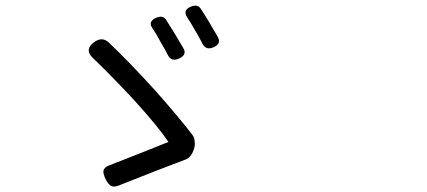

<svg xmlns="http://www.w3.org/2000/svg" viewBox="-20 -731 1540 693"><path d="M379.9 -60.5Q371.1 -65.4 361.3 -84Q351.6 -104.5 353.5 -115.2Q356.4 -127.9 376 -134.8Q403.3 -145.5 470.7 -171.9Q562.5 -208 587.9 -218.8Q552.7 -271.5 469.7 -363.3Q391.6 -448.2 314.5 -522.5Q283.2 -552.7 320.3 -579.1Q348.6 -599.6 372.1 -578.1Q449.2 -504.9 542 -402.3Q631.8 -300.8 675.8 -242.2Q681.6 -234.4 682.6 -220.7Q684.6 -205.1 679.7 -192.4L678.7 -189.5Q668.9 -161.1 647.5 -154.3Q565.4 -124 406.2 -60.5Q389.6 -54.7 379.9 -60.5ZM586.9 -530.3Q574.2 -555.7 557.6 -583Q547.9 -602.5 530.3 -628.9Q512.7 -653.3 543.9 -667Q567.4 -676.8 579.1 -660.2Q607.4 -616.2 641.6 -557.6Q656.2 -533.2 626 -519.5Q599.6 -507.8 586.9 -530.3ZM711.9 -571.3Q699.2 -596.7 682.6 -624Q671.9 -643.6 655.3 -668.9Q638.7 -694.3 668.9 -707Q692.4 -716.8 704.1 -700.2Q729.5 -662.1 765.6 -598.6Q780.3 -573.2 751 -560.5Q724.6 -548.8 711.9 -571.3Z"/></svg>

Font: Bpmf GenSen Rounded R
Style: R
Weight: 400
Foundry: But Ko
Version: Version 1.320